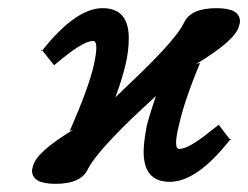

<svg xmlns="http://www.w3.org/2000/svg" viewBox="-20 -431 605 468"><path d="M209 -273.9Q214.8 -300.8 214.8 -314.9Q214.8 -331.1 207 -331.1Q184.6 -331.1 132.8 -289.1L111.8 -272L98.1 -289.1L83 -308.1L82 -306.2L81.1 -308.1L82 -310.1L83 -308.1Q165 -411.1 230 -411.1Q293.9 -411.1 293.9 -337.9Q293.9 -307.1 286.1 -273.9Q277.3 -236.8 261.2 -193.8L318.8 -249Q410.6 -337.9 428.2 -375Q444.3 -411.1 507.8 -411.1Q564.9 -411.1 564.9 -378.9Q564.9 -375 563 -369.1Q555.7 -333.5 458 -274.9L467.8 -277.8Q429.2 -185.5 416 -125Q409.2 -98.1 409.2 -83Q409.2 -67.9 417 -67.9Q439.5 -67.9 491.2 -109.9L513.2 -127L525.9 -109.9L541 -90.8L543 -92.8V-90.8L542 -88.9L541 -90.8Q460.4 12.2 394 12.2Q330.1 12.2 330.1 -61Q330.1 -85 337.9 -125Q345.2 -153.3 359.9 -196.8L304.2 -145Q215.8 -59.6 194.8 -20Q178.7 17.1 115.2 17.1Q58.1 17.1 58.1 -15.1Q58.1 -19 60.1 -24.9Q66.9 -59.6 159.2 -115.2L149.9 -111.8Q196.8 -218.3 209 -273.9Z"/></svg>

Font: Linux Libertine G
Style: Bold Italic
Weight: 700
Italic angle: -11.5°
Designer: Philipp H. Poll
Foundry: Philipp H. Poll
Version: Version 4.1.0